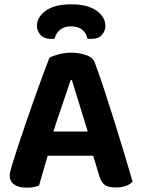

<svg xmlns="http://www.w3.org/2000/svg" viewBox="-20 -859 655 889"><path d="M309 -737Q278 -737 258.5 -721.5Q239 -706 233 -680Q229 -679 225 -679Q221 -679 216 -679Q184 -679 167.5 -697.5Q151 -716 151 -739Q151 -780 192 -809.5Q233 -839 309 -839Q386 -839 427 -809.5Q468 -780 468 -739Q468 -716 452 -697.5Q436 -679 403 -679Q399 -679 394.5 -679Q390 -679 385 -680Q380 -706 360.5 -721.5Q341 -737 309 -737ZM313 -488H307Q296 -455 282 -413.5Q268 -372 252.5 -327Q237 -282 224 -239L207 -159Q201 -140 195 -118Q189 -96 182.5 -75Q176 -54 170.5 -34.5Q165 -15 161 0Q150 4 137 7Q124 10 105 10Q67 10 46 -4.5Q25 -19 25 -46Q25 -58 29 -70.5Q33 -83 37 -99Q47 -132 63.5 -182Q80 -232 100 -290.5Q120 -349 140.5 -406.5Q161 -464 179 -513Q197 -562 209 -592Q223 -600 251.5 -607.5Q280 -615 308 -615Q348 -615 380 -603.5Q412 -592 420 -566Q440 -513 463 -442.5Q486 -372 510 -296Q534 -220 555.5 -148Q577 -76 594 -18Q584 -6 564 1.5Q544 9 518 9Q479 9 463 -4.5Q447 -18 439 -47L403 -166L388 -244Q374 -290 360 -335Q346 -380 334 -419.5Q322 -459 313 -488ZM145 -138 199 -250H439L458 -138Z"/></svg>

Font: BalooTamma2Bold
Style: Bold
Weight: 700
Designer: Divya Kowshik, Shuchita Grover and Ek Type
Foundry: Ek Type
Version: Version 1.700